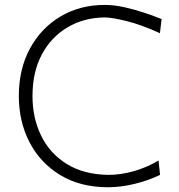

<svg xmlns="http://www.w3.org/2000/svg" viewBox="-20 -766 744 796"><path d="M428.2 10.3Q313.5 10.3 230.5 -39.8Q147.5 -89.8 102.8 -175.5Q58.1 -261.2 58.1 -368.2Q58.1 -479.5 104 -564.5Q149.9 -649.4 230.5 -697.5Q311 -745.6 414.1 -745.6Q453.6 -745.6 496.8 -735.8Q540 -726.1 580.1 -712.6Q620.1 -699.2 649.9 -687L643.1 -628.4Q565.9 -663.6 504.6 -678.7Q443.4 -693.8 412.6 -693.8Q326.7 -692.4 259.3 -652.3Q191.9 -612.3 153.3 -539.8Q114.7 -467.3 114.7 -367.7Q114.7 -277.3 150.4 -203.9Q186 -130.4 256.3 -86.4Q326.7 -42.5 429.7 -41Q481 -41 535.6 -56.6Q590.3 -72.3 637.2 -100.6L643.6 -41Q598.1 -18.6 540.3 -4.2Q482.4 10.3 428.2 10.3Z"/></svg>

Font: Pinar-DS3-FD Light
Style: Regular
Weight: 300
Designer: Amin Abedi
Version: Version 3.000